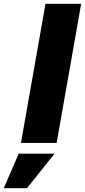

<svg xmlns="http://www.w3.org/2000/svg" viewBox="-47 -757 450 1017"><path d="M64 0 194 -737H383L253 0ZM-27 240 52 57H242L96 240Z"/></svg>

Font: Tomorrow
Style: Bold Italic
Weight: 700
Italic angle: -10°
Designer: Tony de Marco, Monica Rizzolli
Foundry: Just in Type
Version: Version 2.002